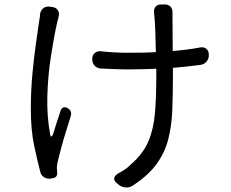

<svg xmlns="http://www.w3.org/2000/svg" viewBox="-20 -800 1040 866"><path d="M213 -769Q232 -767 240.5 -754.5Q249 -742 244 -724Q243 -718 242.5 -716Q242 -714 238 -700Q222 -628 209 -541.5Q196 -455 193.5 -366Q191 -277 206 -195Q209 -174 219 -194Q227 -220 235.5 -246.5Q244 -273 254 -303Q258 -313 267 -315.5Q276 -318 286 -312Q306 -299 299 -276Q289 -243 277.5 -206.5Q266 -170 257 -136.5Q248 -103 242 -78Q235 -53 237 -33L238 -22Q240 1 216 4L206 6Q191 7 178.5 -1Q166 -9 162 -23Q149 -73 134 -143.5Q119 -214 119 -308Q119 -389 126 -464.5Q133 -540 142 -603Q151 -666 157 -707Q160 -724 160 -725Q160 -726 160 -732Q162 -751 173.5 -761.5Q185 -772 204 -770ZM396 -534Q396 -551 407 -560.5Q418 -570 435 -569Q456 -566 491 -564Q526 -562 557 -562Q590 -562 621.5 -562.5Q653 -563 683 -565Q682 -612 680.5 -656.5Q679 -701 677 -720Q676 -730 675.5 -734Q675 -738 675 -742Q673 -759 681.5 -769.5Q690 -780 707 -780H723Q740 -780 749.5 -769.5Q759 -759 758 -742Q758 -740 758 -734Q758 -728 758 -721L759 -570Q825 -575 883 -586Q900 -589 911 -579.5Q922 -570 922 -552Q922 -534 911 -521.5Q900 -509 882 -507Q822 -499 760 -494V-459Q760 -373 757 -301.5Q754 -230 738.5 -170.5Q723 -111 686.5 -60.5Q650 -10 582 35Q568 46 549 45.5Q530 45 515 33L508 27Q494 16 495 4.5Q496 -7 512 -17Q528 -26 541 -34Q554 -42 572 -60Q626 -107 649.5 -163Q673 -219 679 -291Q685 -363 685 -459V-490Q625 -487 558 -487Q522 -487 492 -488.5Q462 -490 435 -491Q418 -492 407 -503.5Q396 -515 396 -534Z"/></svg>

Font: Chiron GoRound TC
Style: Regular
Weight: 400
Designer: Ryoko NISHIZUKA 西塚涼子 (kana, bopomofo & ideographs); Paul D. Hunt (Latin, Greek & Cyrillic); Sandoll Communications 산돌커뮤니
Foundry: Adobe
Version: Version 1.000;hotconv 1.1.1;makeotfexe 2.6.0